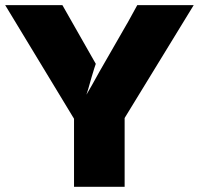

<svg xmlns="http://www.w3.org/2000/svg" viewBox="-22 -720 768 741"><path d="M725.6 -700.2Q636.7 -554.7 459 -264.6Q459 -175.8 459 1Q393.6 1 263.7 1Q263.7 -86.9 263.7 -261.7Q174.8 -408.2 -2 -700.2Q71.3 -700.2 218.8 -700.2Q261.7 -625 347.7 -473.6Q346.7 -471.7 341.8 -456.1Q336.9 -440.4 331.1 -420.9Q324.2 -396.5 318.4 -376Q311.5 -354.5 311.5 -354.5Q329.1 -383.8 362.3 -444.3Q397.5 -504.9 467.8 -627.9Q468.8 -628.9 469.7 -630.9Q482.4 -654.3 507.8 -700.2Q581.1 -700.2 725.6 -700.2Z"/></svg>

Font: Big-Shock
Style: Black
Weight: 400